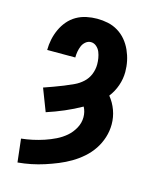

<svg xmlns="http://www.w3.org/2000/svg" viewBox="-113 -614 726 904"><g transform="rotate(15 250.0 -162.5)"><path d="M60 213 47 100Q75 97 102.5 91Q130 85 157 76Q184 67 209.5 54.5Q235 42 256 24Q277 6 291 -19.5Q305 -45 305 -73Q305 -86 302 -98.5Q299 -111 293 -122Q254 -100 212 -82Q170 -64 127 -50L85 -159Q108 -167 131.5 -175.5Q155 -184 178.5 -193.5Q202 -203 224.5 -213.5Q247 -224 265.5 -241Q284 -258 293.5 -281.5Q303 -305 303 -330Q303 -345 300.5 -360Q298 -375 292.5 -389Q287 -403 275 -413.5Q263 -424 248 -424Q234 -424 222.5 -414.5Q211 -405 205.5 -391.5Q200 -378 197.5 -364Q195 -350 195 -335H58Q58 -361 63.5 -387Q69 -413 80 -437Q91 -461 108 -481Q125 -501 147.5 -514Q170 -527 196 -532.5Q222 -538 248 -538Q275 -538 301 -532.5Q327 -527 350 -513Q373 -499 390 -478.5Q407 -458 418 -433.5Q429 -409 434.5 -383Q440 -357 440 -330Q440 -296 428.5 -263Q417 -230 396 -203Q418 -176 430 -143Q442 -110 442 -75Q442 -42 432 -10.5Q422 21 404 48Q386 75 361 97Q336 119 308 135.5Q280 152 249.5 164.5Q219 177 188 187Q157 197 125 203.5Q93 210 60 213Z"/></g></svg>

Font: Iosevka Slab Heavy
Style: Regular
Weight: 900
Monospace: yes
Designer: Belleve Invis
Foundry: Belleve Invis
Version: Version 11.1.0; ttfautohint (v1.8.3)